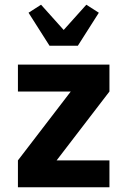

<svg xmlns="http://www.w3.org/2000/svg" viewBox="-20 -794 540 814"><path d="M56 0V-114L280 -406H56V-520H444V-406L220 -114H444V0ZM190 -600 101 -740 154 -774 250 -667 346 -774 399 -740 310 -600Z"/></svg>

Font: Iosevka SS18 Heavy
Style: Regular
Weight: 900
Monospace: yes
Designer: Belleve Invis
Foundry: Belleve Invis
Version: Version 25.1.1; ttfautohint (v1.8.4)